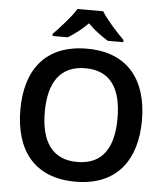

<svg xmlns="http://www.w3.org/2000/svg" viewBox="-61 -992 913 1057"><g transform="rotate(5 395.0 -464.0)"><path d="M466 -938H324C297 -893 237 -828 200 -790V-778H284C319 -800 359 -829 394 -865C429 -829 471 -799 506 -778H591V-790C554 -827 493 -893 466 -938ZM731 -358C731 -580 622 -725 396 -725C166 -725 59 -579 59 -359C59 -137 166 10 395 10C622 10 731 -137 731 -358ZM194 -358C194 -519 256 -617 396 -617C537 -617 596 -519 596 -358C596 -197 537 -99 395 -99C256 -99 194 -197 194 -358Z"/></g></svg>

Font: Noto Sans Gunjala Gondi Semibold
Style: Regular
Weight: 400
Designer: Ek Type
Foundry: Ek Type
Version: Version 1.004